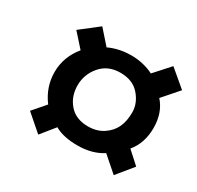

<svg xmlns="http://www.w3.org/2000/svg" viewBox="-127 -831 878 857"><g transform="rotate(30 312.0 -403.0)"><path d="M339.4 -261.7Q384.3 -261.7 417 -283.2Q449.7 -304.7 464.8 -336.7Q480 -368.7 480 -415Q480 -461.4 445.3 -501.7Q410.6 -542 346.7 -542Q282.7 -542 245.4 -498.3Q208 -454.6 208 -397.7Q208 -340.8 242.4 -301.3Q276.9 -261.7 339.4 -261.7ZM223.6 -190.4 166 -119.1 81.1 -192.9 137.2 -257.8Q89.4 -321.3 89.4 -398.4Q89.4 -475.6 141.6 -539.6L79.6 -608.9L171.9 -680.7L235.4 -608.9Q287.6 -633.3 349.9 -633.3Q412.1 -633.3 464.8 -606.9L535.6 -685.5L623 -611.8L552.2 -530.8Q597.2 -480.5 597.2 -401.9Q597.2 -323.2 553.2 -271L616.2 -213.9L548.3 -130.9L470.2 -199.2Q416 -164.6 342 -164.6Q268.1 -164.6 223.6 -190.4Z"/></g></svg>

Font: Seymour One
Style: Book
Weight: 400
Designer: vernon adams
Foundry: vernon adams
Version: Version 1.000; ttfautohint (v0.93) -l 8 -r 50 -G 200 -x 0 -w